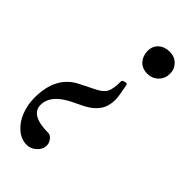

<svg xmlns="http://www.w3.org/2000/svg" viewBox="-254 -474 781 781"><g transform="rotate(45 136.5 -83.0)"><path d="M219.2 -294.9Q189 -294.9 171.9 -314.2Q154.8 -333.5 154.8 -361.8Q154.8 -389.6 173.3 -406.2Q191.9 -422.9 221.2 -422.9Q249.5 -422.9 267.3 -404.8Q285.2 -386.7 285.2 -359.9Q285.2 -333 266.6 -314Q248 -294.9 219.2 -294.9ZM78.1 256.8Q44.9 256.8 18.3 233.6Q-8.3 210.4 -22.2 174.3Q-36.1 138.2 -36.1 98.1Q-36.1 -25.4 53.2 -69.8L113.8 -100.1Q146 -115.7 156 -134.8Q166 -153.8 166 -196.8Q166 -202.6 173.1 -205.3Q180.2 -208 185.1 -208Q190.4 -208 191.9 -203.1Q203.1 -148.4 203.1 -127.9Q203.1 -90.8 185.3 -64.9Q167.5 -39.1 130.9 -20L78.1 5.9Q2 45.4 2 101.1Q2 160.2 106 160.2Q116.7 160.2 127 172.9Q137.2 185.5 137.2 200.2Q137.2 222.7 118.7 239.7Q100.1 256.8 78.1 256.8Z"/></g></svg>

Font: Junicode SmCond Medium
Style: Italic
Weight: 500
Width: 4
Italic angle: -11°
Designer: Peter S. Baker
Version: Version 2.206